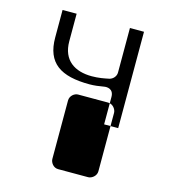

<svg xmlns="http://www.w3.org/2000/svg" viewBox="-106 -574 765 870"><g transform="rotate(15 276.5 -139.0)"><path d="M285 -234C317 -234 342 -239 366 -244C382 -248 396 -263 396 -281V-490H462V-38H396V-166C396 -206 363 -205 352 -203C330 -199 307 -196 285 -196C149 -196 80 -241 80 -361V-490H146V-361C146 -271 206 -234 285 -234ZM388 212C404 212 426 197 426 174V-100C426 -116 411 -138 388 -138H247C231 -138 210 -123 210 -100V174C210 190 224 212 247 212Z"/></g></svg>

Font: Asimov Print
Style: E
Weight: 500
Designer: Google
Version: Version 2.000980; 2014